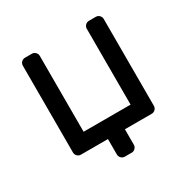

<svg xmlns="http://www.w3.org/2000/svg" viewBox="-146 -651 875 892"><g transform="rotate(-30 292.0 -205.0)"><path d="M338 83Q338 94 330 102Q322 110 311 110H274Q263 110 255 102Q247 94 247 83V0H102Q91 0 83 -8Q75 -16 75 -27V-493Q75 -504 83 -512Q91 -520 102 -520H139Q150 -520 158 -512Q166 -504 166 -493V-86H418V-493Q418 -504 426 -512Q434 -520 445 -520H482Q493 -520 501 -512Q509 -504 509 -493V-27Q509 -16 501 -8Q493 0 482 0H338Z"/></g></svg>

Font: Hezaedrus
Style: Regular
Weight: 400
Designer: Hubert & Fischer
Foundry: Hubert & Fischer
Version: Version 1.10;September 3, 2019;FontCreator 11.5.0.2425 64-bi